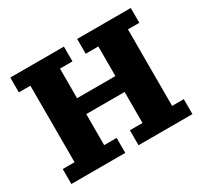

<svg xmlns="http://www.w3.org/2000/svg" viewBox="-141 -874 1126 1067"><g transform="rotate(-30 421.5 -341.0)"><path d="M33 0V-96H109V-587H35V-682H379V-587H299V-96H379V0ZM464 0V-96H545V-587H464V-682H808V-587H735V-96H810V0ZM299 -295V-397H545V-295Z"/></g></svg>

Font: Montagu Slab 24pt
Style: Bold
Weight: 700
Designer: Florian Karsten
Foundry: Florian Karsten
Version: Version 1.000